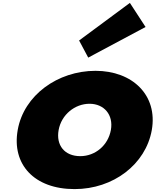

<svg xmlns="http://www.w3.org/2000/svg" viewBox="-20 -1281 1072 1323"><path d="M525 -1002 588 -884 983 -1095 875 -1261ZM102 -385C144 -625 378 -793 638 -793C893 -793 1068 -625 1026 -385C984 -148 760 22 494 22C216 22 60 -148 102 -385ZM384 -385C365 -280 425 -205 533 -205C637 -205 725 -280 744 -385C763 -491 696 -566 597 -566C496 -566 403 -491 384 -385Z"/></svg>

Font: Hussar Dziwak
Style: Kur
Weight: 400
Version: Version 1.022